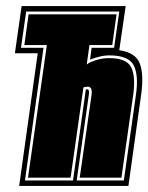

<svg xmlns="http://www.w3.org/2000/svg" viewBox="-20 -611 488 631"><path d="M43 0 104 -436H29L51 -591H393L372 -446Q426 -438 439.5 -402Q453 -366 444 -301L402 0ZM62 -18H220L262 -316L264 -318Q264 -317 268 -317Q274 -317 272 -300L232 -18H387L427 -301Q436 -365 419 -397Q402 -429 339 -429Q323 -429 305.5 -424.5Q288 -420 276 -415L281 -454H355L372 -573H66L49 -454H123ZM72 -27 134 -463H60L74 -564H363L349 -463H274L265 -399Q273 -406 294.5 -413Q316 -420 338 -420Q396 -420 411 -390Q426 -360 418 -301L379 -27H242L281 -300Q284 -326 269 -326Q265 -326 260.5 -325.5Q256 -325 254 -323L212 -27Z"/></svg>

Font: Alumni Sans Collegiate One
Style: Italic
Weight: 400
Italic angle: -8°
Designer: Robert E. Leuschke
Foundry: Robert E. Leuschke
Version: Version 1.100